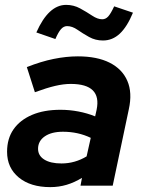

<svg xmlns="http://www.w3.org/2000/svg" viewBox="-20 -761 585 787"><path d="M186 6Q105 6 57 -33.5Q9 -73 9 -139Q9 -193 35.5 -231Q62 -269 111 -290Q160 -311 228 -311Q265 -311 301.5 -304Q338 -297 370 -284L376 -311Q387 -364 360.5 -390.5Q334 -417 270 -417Q241 -417 206.5 -409Q172 -401 123 -383L90 -486Q148 -509 200 -519.5Q252 -530 299 -530Q378 -530 429.5 -504Q481 -478 502 -429.5Q523 -381 508 -313L442 0H310L316 -32Q285 -13 253 -3.5Q221 6 186 6ZM232 -91Q260 -91 286 -98.5Q312 -106 335 -120L352 -196Q300 -221 238 -221Q191 -221 163.5 -202Q136 -183 136 -151Q136 -123 161.5 -107Q187 -91 232 -91ZM207 -601 129 -628Q179 -741 251 -741Q282 -741 308.5 -726.5Q335 -712 357.5 -697Q380 -682 399 -682Q413 -682 423.5 -693.5Q434 -705 448 -735L525 -709Q501 -651 471 -623Q441 -595 402 -595Q371 -595 345 -609.5Q319 -624 297.5 -639Q276 -654 255 -654Q241 -654 230 -641.5Q219 -629 207 -601Z"/></svg>

Font: Red Hat Display ExtraBold
Style: Italic
Weight: 800
Italic angle: -12°
Designer: Pentagram, MCKL
Foundry: Pentagram, MCKL
Version: Version 1.023